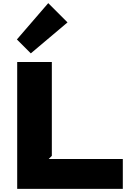

<svg xmlns="http://www.w3.org/2000/svg" viewBox="-20 -1206 819 1226"><path d="M764.2 -190.9V0H89.8V-810.1H311V-210.9L291 -190.9ZM288.1 -1186 411.1 -1063 176.8 -865.2 87.9 -954.1Z"/></svg>

Font: Sinkin Sans 900 X Black
Style: Regular
Weight: 950
Designer: Keith Bates
Foundry: K-Type
Version: Sinkin Sans (version 1.0)  by Keith Bates   •   © 2014   www